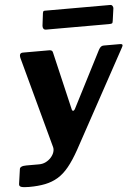

<svg xmlns="http://www.w3.org/2000/svg" viewBox="-73 -782 716 993"><g transform="rotate(-5 285.0 -285.5)"><path d="M37 165Q9 165 -3 161Q-15 157 -13 145L-2 68Q-1 61 7.5 57Q16 53 33 53H99Q118 53 134 45Q150 37 161.5 24Q173 11 177.5 -3Q182 -17 179 -29L51 -502Q44 -530 66 -530H203Q219 -530 221 -517L291 -219Q293 -207 299 -207.5Q305 -208 311 -221L459 -510Q465 -521 471 -525.5Q477 -530 485 -530H571Q590 -530 578 -511L301 -4Q272 48 245 81Q218 114 188 132Q158 150 121.5 157.5Q85 165 37 165ZM552 -717 543 -653Q542 -642 537.5 -640Q533 -638 520 -638H196Q186 -638 182 -644.5Q178 -651 179 -660L187 -725Q189 -733 191 -734.5Q193 -736 199 -736H538Q545 -736 549 -729.5Q553 -723 552 -717Z"/></g></svg>

Font: Libre Franklin
Style: Bold Italic
Weight: 700
Italic angle: -8°
Designer: Pablo Impallari, Rodrigo Fuenzalida, Nhung Nguyen
Foundry: Impallari Type
Version: Version 3.000